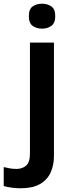

<svg xmlns="http://www.w3.org/2000/svg" viewBox="-81 -772 390 1032"><path d="M30 240Q5 240 -19.5 236.5Q-44 233 -61 228V126Q-44 130 -28 133Q-12 136 8 136Q38 136 59 118.5Q80 101 80 52V-543H209V66Q209 116 191 155.5Q173 195 133.5 217.5Q94 240 30 240ZM74 -685Q74 -723 94.5 -737.5Q115 -752 145 -752Q174 -752 195 -737.5Q216 -723 216 -685Q216 -648 195 -633Q174 -618 145 -618Q115 -618 94.5 -633Q74 -648 74 -685Z"/></svg>

Font: Noto Sans Adlam Unjoined SemiBold
Style: Regular
Weight: 600
Version: Version 3.001